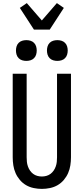

<svg xmlns="http://www.w3.org/2000/svg" viewBox="-20 -1211 540 1239"><path d="M250 8Q224 8 197.5 2.5Q171 -3 148.5 -16Q126 -29 108.5 -49.5Q91 -70 80.5 -94Q70 -118 66 -144Q62 -170 62 -196V-735H152V-196Q152 -181 153.5 -166.5Q155 -152 160 -137.5Q165 -123 173.5 -110.5Q182 -98 194 -89Q206 -80 220.5 -76Q235 -72 250 -72Q265 -72 279.5 -76Q294 -80 306 -89Q318 -98 326.5 -110.5Q335 -123 340 -137.5Q345 -152 346.5 -166.5Q348 -181 348 -196V-735H438V-196Q438 -170 434 -144Q430 -118 419.5 -94Q409 -70 391.5 -49.5Q374 -29 351.5 -16Q329 -3 302.5 2.5Q276 8 250 8ZM350 -818Q336 -818 323 -822Q310 -826 300.5 -835.5Q291 -845 287 -858Q283 -871 283 -885Q283 -899 287 -912Q291 -925 300.5 -934.5Q310 -944 323 -948Q336 -952 350 -952Q364 -952 377 -948Q390 -944 399.5 -934.5Q409 -925 413 -912Q417 -899 417 -885Q417 -871 413 -858Q409 -845 399.5 -835.5Q390 -826 377 -822Q364 -818 350 -818ZM150 -818Q136 -818 123 -822Q110 -826 100.5 -835.5Q91 -845 87 -858Q83 -871 83 -885Q83 -899 87 -912Q91 -925 100.5 -934.5Q110 -944 123 -948Q136 -952 150 -952Q164 -952 177 -948Q190 -944 199.5 -934.5Q209 -925 213 -912Q217 -899 217 -885Q217 -871 213 -858Q209 -845 199.5 -835.5Q190 -826 177 -822Q164 -818 150 -818ZM199 -1020 108 -1160 153 -1191 250 -1079 347 -1191 392 -1160 301 -1020Z"/></svg>

Font: Iosevka Bendy Medium
Style: Regular
Weight: 500
Monospace: yes
Designer: Belleve Invis
Foundry: Belleve Invis
Version: Version 30.1.2